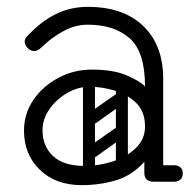

<svg xmlns="http://www.w3.org/2000/svg" viewBox="-20 -530 573 560"><path d="M403 -24Q403 -29 406 -34Q409 -39 413 -43Q415 -45 420.5 -46.5Q426 -48 437 -48H488Q500 -48 507 -41Q513 -36 513 -24Q513 -13 507 -7Q500 0 488 0H437Q416 0 412 -7Q405 -11 403 -24ZM218 10Q143 10 96.5 -34.5Q50 -79 50 -149Q50 -198 77 -238Q104 -278 149.5 -302.5Q195 -327 248 -327Q309 -327 347.5 -311Q386 -295 403 -278Q403 -379 358 -418.5Q313 -458 236 -458Q199 -458 165.5 -439.5Q132 -421 110 -400Q99 -389 92.5 -385Q86 -381 80 -381Q67 -381 58 -393Q52 -401 52 -409Q52 -417 60 -425Q99 -467 142 -488.5Q185 -510 236 -510Q340 -510 398 -454Q456 -398 456 -300V-26Q456 0 428 0Q401 0 401 -26V-58Q365 -18 318 -4Q271 10 218 10ZM228 -46Q268 -46 308.5 -59Q349 -72 376 -98Q403 -124 403 -161Q403 -204 378 -229Q353 -254 315.5 -265.5Q278 -277 241 -277Q208 -277 176.5 -259Q145 -241 124.5 -212Q104 -183 104 -150Q104 -104 134.5 -75Q165 -46 228 -46ZM235 -78Q225 -93 239 -102L316 -156Q331 -166 340 -152Q351 -137 337 -128L260 -73Q254 -69 247 -70Q240 -71 235 -78ZM235 -176Q225 -191 239 -200L316 -254Q331 -264 340 -250Q351 -235 337 -226L260 -171Q254 -167 247 -168Q240 -169 235 -176ZM335 -17Q318 -17 318 -34V-287Q318 -304 335 -304Q353 -304 353 -288V-35Q353 -17 335 -17ZM239 -17Q222 -17 222 -34V-287Q222 -304 239 -304Q257 -304 257 -288V-35Q257 -17 239 -17Z"/></svg>

Font: Agu Display Uzo
Style: Regular
Weight: 400
Designer: Oluwaseun Badejo
Version: Version 1.103